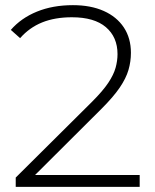

<svg xmlns="http://www.w3.org/2000/svg" viewBox="-20 -725 603 745"><path d="M41 0V-36L337 -330Q379 -372 400 -403.5Q421 -435 428.5 -462Q436 -489 436 -515Q436 -581 391 -619.5Q346 -658 259 -658Q193 -658 143.5 -638Q94 -618 58 -577L22 -609Q62 -655 123.5 -680Q185 -705 263 -705Q332 -705 382.5 -682.5Q433 -660 460.5 -618.5Q488 -577 488 -520Q488 -486 478.5 -453.5Q469 -421 444.5 -385Q420 -349 374 -303L96 -26L79 -46H522V0Z"/></svg>

Font: Montserrat Thin Light
Style: Regular
Weight: 300
Version: Version 9.000